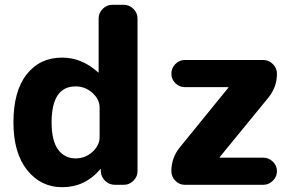

<svg xmlns="http://www.w3.org/2000/svg" viewBox="-20 -770 1240 800"><path d="M730 -157 931 -404Q932 -405 932 -406Q932 -407 931 -407H750Q727 -407 710.5 -423.5Q694 -440 694 -463Q694 -486 710.5 -503Q727 -520 750 -520H1077Q1100 -520 1117 -503Q1134 -486 1134 -463Q1134 -407 1098 -363L896 -116Q895 -115 895 -114Q895 -113 896 -113H1077Q1100 -113 1117 -96.5Q1134 -80 1134 -57Q1134 -34 1117 -17Q1100 0 1077 0H750Q727 0 710.5 -17Q694 -34 694 -57Q694 -113 730 -157ZM295 -410Q195 -410 195 -260Q195 -184 222 -147Q249 -110 295 -110Q335 -110 365 -137Q395 -164 395 -198V-322Q395 -356 365 -383Q335 -410 295 -410ZM239 10Q150 10 93 -61.5Q36 -133 36 -260Q36 -390 91 -460Q146 -530 239 -530Q321 -530 388 -469Q389 -468 390 -468Q391 -468 391 -469V-693Q391 -716 408 -733Q425 -750 448 -750H496Q519 -750 536 -733Q553 -716 553 -693V-57Q553 -34 536 -17Q519 0 496 0H459Q435 0 418 -16.5Q401 -33 400 -57V-65Q400 -66 399 -66L397 -64Q334 10 239 10Z"/></svg>

Font: Rounded Mplus 1c ExtraBold
Style: Regular
Weight: 800
Version: Version 1.059.20150529